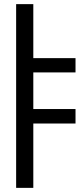

<svg xmlns="http://www.w3.org/2000/svg" viewBox="-20 -709 406 928"><path d="M116 -428H345V-359H116ZM116 -182H345V-112H116ZM58 -689H141V199H58Z"/></svg>

Font: hexkorean15
Style: Book
Weight: 400
Designer: Jelle Bosma - Monotype Design Team
Foundry: Monotype Imaging Inc.
Version: Version 2.003